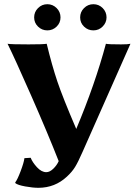

<svg xmlns="http://www.w3.org/2000/svg" viewBox="-20 -857 660 917"><path d="M260.3 -87.4Q207.5 -221.7 128.9 -400.4Q50.3 -579.1 16.1 -647.9Q33.2 -645 116.2 -645Q186 -645 203.1 -647.9Q228 -544.9 253.9 -468Q279.8 -391.1 344.2 -241.2Q434.1 -455.1 485.8 -647.9Q498 -645 558.1 -645Q591.3 -645 603 -647.9L374 -130.9Q353 -83 338.6 -59.6Q324.2 -36.1 299.3 -13.2Q242.7 39.6 164.1 40Q136.7 40 100.6 33.4Q64.5 26.9 53.2 17.6L52.7 14.2Q63 1.5 78.4 -39.1Q93.8 -79.6 96.7 -101.6L126.5 -103.5Q134.8 -82 156.5 -58.3Q178.2 -34.7 201.2 -34.7Q217.3 -34.7 234.4 -51Q251.5 -67.4 260.3 -87.4ZM488.8 -773.9Q488.8 -749 470.5 -730.5Q452.1 -711.9 426 -711.9Q399.9 -711.9 381.3 -730Q362.8 -748 362.8 -773.9Q362.8 -799.8 381.3 -818.4Q399.9 -836.9 426 -836.9Q452.1 -836.9 470.5 -818.4Q488.8 -799.8 488.8 -773.9ZM161.6 -730Q143.1 -748 143.1 -773.9Q143.1 -799.8 161.6 -818.4Q180.2 -836.9 206.1 -836.9Q231.9 -836.9 250.5 -818.4Q269 -799.8 269 -773.9Q269 -748 250.5 -730Q231.9 -711.9 206.1 -711.9Q180.2 -711.9 161.6 -730Z"/></svg>

Font: Linux Biolinum O
Style: Bold
Weight: 700
Designer: Philipp H. Poll
Foundry: Philipp H. Poll
Version: Version 1.3.2